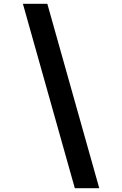

<svg xmlns="http://www.w3.org/2000/svg" viewBox="-20 -843 640 1006"><path d="M372 143 100 -823H228L500 143Z"/></svg>

Font: Iosevka Slab Extended
Style: Bold Italic
Weight: 700
Width: 7
Italic angle: -9°
Monospace: yes
Designer: Belleve Invis
Foundry: Belleve Invis
Version: Version 11.1.0; ttfautohint (v1.8.3)